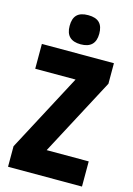

<svg xmlns="http://www.w3.org/2000/svg" viewBox="-138 -1006 746 1076"><g transform="rotate(15 235.5 -468.5)"><path d="M236 -937C176 -937 150 -909 150 -852C150 -796 179 -768 236 -768C293 -768 322 -796 322 -852C322 -908 296 -937 236 -937ZM450 0V-146H206L444 -595V-714H26V-570H260L21 -119V0Z"/></g></svg>

Font: Noto Sans Myanmar ExtraCondensed Black
Style: Regular
Weight: 900
Width: 2
Designer: Monotype Design Team
Foundry: Monotype Imaging Inc.
Version: Version 2.107